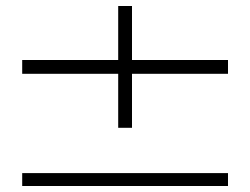

<svg xmlns="http://www.w3.org/2000/svg" viewBox="-20 -620 834 640"><path d="M420 -420H740V-374H420V-194H374V-374H54V-420H374V-600H420ZM54 0V-43H740V0Z"/></svg>

Font: Orkney Light
Style: Regular
Weight: 300
Designer: Samuel Oakes and Alfredo Marco Pradil
Foundry: Alfredo Marco Pradil
Version: 1.0; ttfautohint (v1.5)